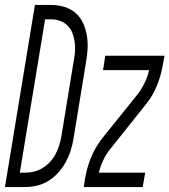

<svg xmlns="http://www.w3.org/2000/svg" viewBox="-54 -755 684 775"><path d="M-34 0 87 -735H152Q179 -735 205 -727.5Q231 -720 250.5 -703Q270 -686 281 -662.5Q292 -639 296.5 -612.5Q301 -586 299.5 -558Q298 -530 293 -503L243 -197Q239 -172 231.5 -148Q224 -124 211.5 -101Q199 -78 181.5 -58.5Q164 -39 141.5 -25Q119 -11 94.5 -5.5Q70 0 45 0ZM26 -58H47Q66 -58 84 -62.5Q102 -67 119 -77.5Q136 -88 149 -102.5Q162 -117 171 -134.5Q180 -152 185.5 -170Q191 -188 194 -206L244 -512Q248 -531 249 -550.5Q250 -570 247 -588.5Q244 -607 237.5 -623.5Q231 -640 217.5 -653Q204 -666 186.5 -671.5Q169 -677 150 -677H128ZM284 0 289 -33Q296 -76 313 -118Q330 -160 358 -196L501 -374Q518 -396 530 -421Q542 -446 548 -472H362L371 -530H610L604 -497Q597 -454 580.5 -412Q564 -370 535 -334L393 -156Q375 -134 363 -109Q351 -84 345 -58H532L522 0Z"/></svg>

Font: Iosevka Curly LtExObl
Style: Regular
Weight: 300
Width: 7
Italic angle: -9°
Monospace: yes
Designer: Belleve Invis
Foundry: Belleve Invis
Version: Version 11.1.0; ttfautohint (v1.8.3)